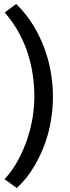

<svg xmlns="http://www.w3.org/2000/svg" viewBox="-20 -732 354 972"><path d="M3 175Q43 132 71.5 79Q100 26 118.5 -29.5Q137 -85 145.5 -140Q154 -195 154 -243Q154 -294 146.5 -348.5Q139 -403 122 -457.5Q105 -512 76 -565.5Q47 -619 4 -669L62 -712Q114 -661 149.5 -602Q185 -543 207 -481.5Q229 -420 238.5 -359Q248 -298 248 -243Q248 -187 238.5 -125.5Q229 -64 207 -3.5Q185 57 150.5 114.5Q116 172 65 220Z"/></svg>

Font: PT Sans Caption
Style: Regular
Weight: 400
Designer: A.Korolkova, O.Umpeleva, V.Yefimov
Foundry: ParaType Ltd
Version: Version 2.004W OFL